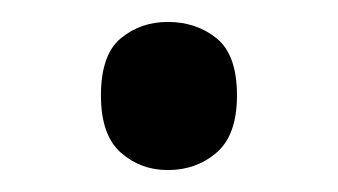

<svg xmlns="http://www.w3.org/2000/svg" viewBox="-20 -141 308 175"><path d="M72 -54Q72 -91 90 -106Q108 -121 133 -121Q159 -121 177.5 -106Q196 -91 196 -54Q196 -18 177.5 -2Q159 14 133 14Q108 14 90 -2Q72 -18 72 -54Z"/></svg>

Font: utamil25
Style: Book
Weight: 400
Designer: Jelle Bosma - Monotype Design Team
Foundry: Monotype Imaging Inc.
Version: Version 2.003